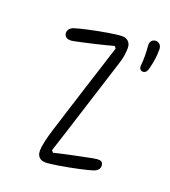

<svg xmlns="http://www.w3.org/2000/svg" viewBox="-147 -924 914 1032"><g transform="rotate(20 310.0 -408.0)"><path d="M182.5 -49.5Q182.5 -68.5 189.8 -102Q197 -135.5 210.5 -178.5Q239.5 -271 253.8 -315.8Q268 -360.5 296.5 -450.5Q324 -536.5 337.5 -578.5Q351 -620.5 377.5 -704L368 -715.5Q328 -704 259.5 -688Q191 -672 150 -664Q130.5 -660 117 -664.5Q103.5 -669 99 -683Q94.5 -697 102 -710Q109.5 -723 128 -729.5Q148 -736.5 202.2 -748.5Q256.5 -760.5 311 -769.5Q365.5 -778.5 389.5 -778.5Q404 -778.5 415 -772.2Q426 -766 432 -754.8Q438 -743.5 438 -729.5Q438 -711.5 435 -689.5Q432 -667.5 424 -642Q393.5 -546 378.8 -499.5Q364 -453 334.5 -360Q306.5 -271 282.5 -196Q258.5 -121 243 -74L252.5 -62.5Q292.5 -72.5 357.5 -86.2Q422.5 -100 462 -107.5Q488.5 -113 503.2 -110.8Q518 -108.5 521.5 -93Q525 -77.5 516.8 -66Q508.5 -54.5 492 -48.5Q472 -41.5 417.8 -29.5Q363.5 -17.5 309.2 -8.5Q255 0.5 231 0.5Q216 0.5 205 -5.5Q194 -11.5 188.2 -22.8Q182.5 -34 182.5 -49.5ZM536.5 -669Q539 -693.5 538.8 -720.8Q538.5 -748 536 -778Q534.5 -797.5 544 -807.2Q553.5 -817 567.5 -817Q581 -817 590.5 -807Q600 -797 600 -780Q600 -748.5 596 -721.8Q592 -695 584 -664Q580.5 -650.5 574 -643.8Q567.5 -637 556.5 -637Q546 -637 540.2 -645.5Q534.5 -654 536.5 -669Z"/></g></svg>

Font: Monaspace Radon Var
Style: Regular
Weight: 400
Designer: Riley Cran and the Lettermatic Team
Version: Version 1.000 (Monaspace Radon Var)